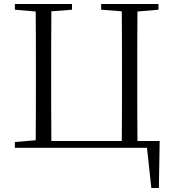

<svg xmlns="http://www.w3.org/2000/svg" viewBox="-20 -745 868 968"><path d="M55 0H721L743 203H781L785 -34H673C672 -134 672 -234 672 -335V-390C672 -491 672 -590 673 -687L779 -696V-725H490V-696L594 -688C595 -590 595 -490 595 -390V-335C595 -234 595 -133 594 -34H239C238 -133 238 -234 238 -335V-390C238 -491 238 -590 239 -688L343 -696V-725H55V-696L160 -687C161 -590 161 -490 161 -390V-335C161 -235 161 -137 160 -38L55 -29Z"/></svg>

Font: Noto Serif JP Light
Style: Regular
Weight: 300
Designer: Ryoko NISHIZUKA 西塚涼子 (kana & ideographs); Frank Grießhammer (Latin, Greek & Cyrillic); Wenlong ZHANG 张文龙 (bopomofo); San
Foundry: Adobe
Version: Version 2.001;hotconv 1.1.0;makeotfexe 2.6.0